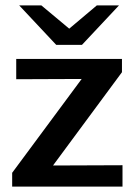

<svg xmlns="http://www.w3.org/2000/svg" viewBox="-20 -690 508 710"><path d="M51 -670H133L236 -584L338 -670H420L283 -524H188ZM25 0V-51L282 -398Q241 -398 160.5 -397.5Q80 -397 40 -397V-472H431V-423L176 -78Q218 -78 305 -78.5Q392 -79 433 -79V0Z"/></svg>

Font: Coval
Style: Bold
Weight: 700
Foundry: Context Ltd
Version: Version 001.000